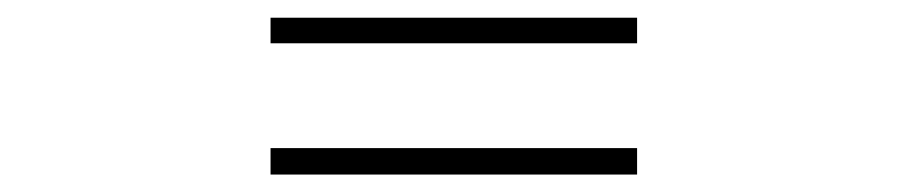

<svg xmlns="http://www.w3.org/2000/svg" viewBox="-20 -490 1040 220"><path d="M290 -440.4V-469.7H710V-440.4ZM290 -290V-320.3H710V-290Z"/></svg>

Font: GenEi Gothic M ExtraLight
Style: Regular
Weight: 200
Designer: o_tamon (Modified); [Source Han Sans]
Ryoko NISHIZUKA  (kana & ideographs); Paul D. Hunt (Latin, Greek & Cyrillic); Wenl
Version: Version 1.1a;Original Version 1.004